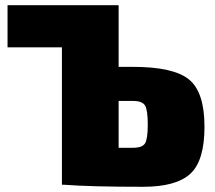

<svg xmlns="http://www.w3.org/2000/svg" viewBox="-20 -710 826 738"><path d="M436 -453H491Q647 -453 706.5 -404.5Q766 -356 766 -223Q766 -92 711.5 -42Q657 8 530 8Q328 8 224 0H218V-528H9V-690H436ZM436 -142H491Q527 -142 537.5 -159Q548 -176 548 -231Q548 -287 537.5 -304.5Q527 -322 491 -322H436Z"/></svg>

Font: Exo 2.0 Black
Style: Regular
Weight: 900
Designer: Natanael Gama
Version: Version 1.001;PS 001.001;hotconv 1.0.70;makeotf.lib2.5.58329